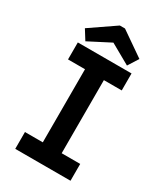

<svg xmlns="http://www.w3.org/2000/svg" viewBox="-199 -886 835 969"><g transform="rotate(30 219.0 -401.5)"><path d="M57 0V-98H161V-524H62V-623H375V-524H271V-98H379V0ZM92 -647 57 -703 203 -803H233L373 -706L335 -646L218 -712Z"/></g></svg>

Font: Inconsolata SemiCondensed ExtraBold
Style: Regular
Weight: 800
Width: 4
Monospace: yes
Designer: Raph Levien, Cyreal, Brenton Simpson
Foundry: Raph Levien, Cyreal, Google
Version: Version 3.100; ttfautohint (v1.8.4.7-5d5b)